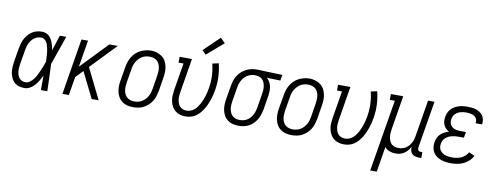

<svg xmlns="http://www.w3.org/2000/svg" viewBox="-74 -1178 4648 1790"><g transform="rotate(10 2250.0 -283.5)"><path d="M173 8Q147 8 121.5 1Q96 -6 77 -23Q58 -40 47.5 -63Q37 -86 32.5 -111.5Q28 -137 29.5 -164Q31 -191 35 -218L57 -348Q61 -371 67.5 -394Q74 -417 85.5 -439Q97 -461 114 -480.5Q131 -500 152 -513.5Q173 -527 197 -532.5Q221 -538 245 -538Q263 -538 280.5 -531.5Q298 -525 311 -513Q324 -501 333 -486Q342 -471 348 -454Q354 -437 358.5 -419.5Q363 -402 366 -384Q378 -420 389.5 -456.5Q401 -493 413 -530H474Q450 -462 427 -394Q404 -326 379 -258Q382 -194 384 -129.5Q386 -65 388 0H327Q327 -34 327.5 -68.5Q328 -103 328 -138Q316 -113 301.5 -88.5Q287 -64 268.5 -42.5Q250 -21 225 -6.5Q200 8 173 8ZM173 -47Q196 -47 216 -62.5Q236 -78 250 -97.5Q264 -117 274.5 -138Q285 -159 294.5 -181Q304 -203 312.5 -225Q321 -247 328 -269Q328 -285 327 -301Q326 -317 325 -332.5Q324 -348 322 -364Q320 -380 316.5 -395.5Q313 -411 308.5 -425.5Q304 -440 295.5 -453Q287 -466 274 -474.5Q261 -483 245 -483Q228 -483 211 -477.5Q194 -472 179.5 -461Q165 -450 154 -435.5Q143 -421 135.5 -405Q128 -389 123.5 -372Q119 -355 117 -339L95 -209Q92 -191 90.5 -172.5Q89 -154 90.5 -137Q92 -120 97 -103.5Q102 -87 112.5 -74Q123 -61 139 -54Q155 -47 173 -47Z M531 0 618 -530H680L638 -276L882 -530H962L731 -290L874 0H808L712 -194L687 -244L621 -175L592 0Z M1201 8Q1173 8 1146 1.5Q1119 -5 1097.5 -20.5Q1076 -36 1062.5 -58.5Q1049 -81 1043 -107Q1037 -133 1037.5 -161.5Q1038 -190 1043 -218L1065 -348Q1069 -373 1077 -397.5Q1085 -422 1098.5 -444.5Q1112 -467 1132 -486Q1152 -505 1175.5 -516.5Q1199 -528 1224 -534.5Q1249 -541 1275 -541Q1303 -541 1329.5 -533Q1356 -525 1377.5 -510Q1399 -495 1412.5 -472Q1426 -449 1432 -423Q1438 -397 1437.5 -368.5Q1437 -340 1432 -312L1411 -182Q1406 -157 1398.5 -132.5Q1391 -108 1377 -85.5Q1363 -63 1343 -44.5Q1323 -26 1299.5 -13.5Q1276 -1 1250.5 3.5Q1225 8 1201 8ZM1202 -47Q1220 -47 1238.5 -51Q1257 -55 1274 -65Q1291 -75 1304.5 -89.5Q1318 -104 1327.5 -120.5Q1337 -137 1342.5 -155Q1348 -173 1351 -191L1372 -321Q1375 -341 1376 -360.5Q1377 -380 1374 -398Q1371 -416 1363 -433Q1355 -450 1341 -461.5Q1327 -473 1309 -478Q1291 -483 1271 -483Q1253 -483 1234.5 -478.5Q1216 -474 1200 -464Q1184 -454 1170.5 -439.5Q1157 -425 1147.5 -408.5Q1138 -392 1132.5 -374.5Q1127 -357 1125 -339L1103 -209Q1100 -189 1099 -170Q1098 -151 1101 -132.5Q1104 -114 1112 -97.5Q1120 -81 1133.5 -69.5Q1147 -58 1165 -52.5Q1183 -47 1202 -47Z M1696 8Q1669 8 1643.5 0.5Q1618 -7 1598.5 -23Q1579 -39 1567 -62Q1555 -85 1549.5 -110.5Q1544 -136 1545.5 -163.5Q1547 -191 1551 -218L1594 -475H1547V-530H1664L1611 -209Q1608 -190 1606.5 -171.5Q1605 -153 1607.5 -135.5Q1610 -118 1616 -101.5Q1622 -85 1633.5 -72.5Q1645 -60 1662 -53.5Q1679 -47 1697 -47Q1716 -47 1735.5 -54Q1755 -61 1770.5 -74.5Q1786 -88 1798 -105Q1810 -122 1819.5 -140Q1829 -158 1836 -176.5Q1843 -195 1849 -214Q1855 -233 1859.5 -252Q1864 -271 1867 -290Q1877 -349 1874.5 -407Q1872 -465 1858 -521L1917 -534Q1932 -473 1935 -409.5Q1938 -346 1927 -282Q1923 -257 1917 -233Q1911 -209 1903 -185.5Q1895 -162 1884.5 -139Q1874 -116 1860.5 -94Q1847 -72 1829.5 -52.5Q1812 -33 1790.5 -18.5Q1769 -4 1744.5 2Q1720 8 1696 8ZM1783 -592 1746 -628 1895 -772 1940 -728Z M2200 8Q2172 8 2145 1.5Q2118 -5 2097 -20.5Q2076 -36 2062.5 -58.5Q2049 -81 2043 -107Q2037 -133 2037.5 -161.5Q2038 -190 2043 -218L2065 -348Q2069 -372 2076.5 -396Q2084 -420 2097.5 -442Q2111 -464 2130.5 -482.5Q2150 -501 2172.5 -513Q2195 -525 2219.5 -531.5Q2244 -538 2269 -538Q2272 -538 2275.5 -538Q2279 -538 2283 -538L2520 -530L2510 -475L2382 -479Q2399 -465 2409.5 -445.5Q2420 -426 2424.5 -404.5Q2429 -383 2428.5 -359.5Q2428 -336 2424 -312L2403 -182Q2398 -158 2390.5 -134Q2383 -110 2370 -87.5Q2357 -65 2338.5 -46Q2320 -27 2297 -14.5Q2274 -2 2249 3Q2224 8 2200 8ZM2201 -47Q2219 -47 2237 -51.5Q2255 -56 2271 -66Q2287 -76 2299.5 -90.5Q2312 -105 2321 -122Q2330 -139 2335 -156.5Q2340 -174 2343 -191L2364 -321Q2367 -339 2368.5 -357Q2370 -375 2367.5 -392.5Q2365 -410 2359.5 -426Q2354 -442 2343 -454.5Q2332 -467 2316.5 -474Q2301 -481 2283 -482L2274 -483Q2271 -483 2269 -483Q2267 -483 2265 -483Q2247 -483 2229.5 -477.5Q2212 -472 2196 -462Q2180 -452 2167.5 -437.5Q2155 -423 2146.5 -406.5Q2138 -390 2132.5 -373Q2127 -356 2125 -339L2103 -209Q2100 -190 2099 -170.5Q2098 -151 2101 -133Q2104 -115 2111.5 -98.5Q2119 -82 2132.5 -70Q2146 -58 2164 -52.5Q2182 -47 2201 -47Z M2701 8Q2673 8 2646 1.5Q2619 -5 2597.5 -20.5Q2576 -36 2562.5 -58.5Q2549 -81 2543 -107Q2537 -133 2537.5 -161.5Q2538 -190 2543 -218L2565 -348Q2569 -373 2577 -397.5Q2585 -422 2598.5 -444.5Q2612 -467 2632 -486Q2652 -505 2675.5 -516.5Q2699 -528 2724 -534.5Q2749 -541 2775 -541Q2803 -541 2829.5 -533Q2856 -525 2877.5 -510Q2899 -495 2912.5 -472Q2926 -449 2932 -423Q2938 -397 2937.5 -368.5Q2937 -340 2932 -312L2911 -182Q2906 -157 2898.5 -132.5Q2891 -108 2877 -85.5Q2863 -63 2843 -44.5Q2823 -26 2799.5 -13.5Q2776 -1 2750.5 3.5Q2725 8 2701 8ZM2702 -47Q2720 -47 2738.5 -51Q2757 -55 2774 -65Q2791 -75 2804.5 -89.5Q2818 -104 2827.5 -120.5Q2837 -137 2842.5 -155Q2848 -173 2851 -191L2872 -321Q2875 -341 2876 -360.5Q2877 -380 2874 -398Q2871 -416 2863 -433Q2855 -450 2841 -461.5Q2827 -473 2809 -478Q2791 -483 2771 -483Q2753 -483 2734.5 -478.5Q2716 -474 2700 -464Q2684 -454 2670.5 -439.5Q2657 -425 2647.5 -408.5Q2638 -392 2632.5 -374.5Q2627 -357 2625 -339L2603 -209Q2600 -189 2599 -170Q2598 -151 2601 -132.5Q2604 -114 2612 -97.5Q2620 -81 2633.5 -69.5Q2647 -58 2665 -52.5Q2683 -47 2702 -47Z M3196 8Q3169 8 3143.5 0.5Q3118 -7 3098.5 -23Q3079 -39 3067 -62Q3055 -85 3049.5 -110.5Q3044 -136 3045.5 -163.5Q3047 -191 3051 -218L3094 -475H3047V-530H3164L3111 -209Q3108 -190 3106.5 -171.5Q3105 -153 3107.5 -135.5Q3110 -118 3116 -101.5Q3122 -85 3133.5 -72.5Q3145 -60 3162 -53.5Q3179 -47 3197 -47Q3216 -47 3235.5 -54Q3255 -61 3270.5 -74.5Q3286 -88 3298 -105Q3310 -122 3319.5 -140Q3329 -158 3336 -176.5Q3343 -195 3349 -214Q3355 -233 3359.5 -252Q3364 -271 3367 -290Q3377 -349 3374.5 -407Q3372 -465 3358 -521L3417 -534Q3432 -473 3435 -409.5Q3438 -346 3427 -282Q3423 -257 3417 -233Q3411 -209 3403 -185.5Q3395 -162 3384.5 -139Q3374 -116 3360.5 -94Q3347 -72 3329.5 -52.5Q3312 -33 3290.5 -18.5Q3269 -4 3244.5 2Q3220 8 3196 8Z M3481 205 3594 -475H3547V-530H3664L3611 -209Q3608 -190 3607 -171Q3606 -152 3608.5 -134Q3611 -116 3617.5 -99.5Q3624 -83 3636.5 -70.5Q3649 -58 3666 -52.5Q3683 -47 3702 -47Q3720 -47 3737 -51Q3754 -55 3770 -64.5Q3786 -74 3798.5 -88Q3811 -102 3820 -118Q3829 -134 3834 -150.5Q3839 -167 3842 -185L3899 -530H3960L3886 -84Q3885 -76 3886 -69Q3887 -62 3891.5 -57Q3896 -52 3902.5 -49.5Q3909 -47 3917 -47H3930V8H3907Q3889 8 3871 3Q3853 -2 3841 -14Q3829 -26 3825 -44.5Q3821 -63 3824 -81Q3814 -62 3799.5 -44.5Q3785 -27 3766.5 -14.5Q3748 -2 3726.5 3Q3705 8 3685 8Q3655 8 3627.5 -2.5Q3600 -13 3582 -34L3543 205Z M4213 8Q4187 8 4162 5Q4137 2 4114 -6.5Q4091 -15 4071.5 -29.5Q4052 -44 4040 -64.5Q4028 -85 4024.5 -110.5Q4021 -136 4026 -161Q4029 -182 4038.5 -202Q4048 -222 4064.5 -237.5Q4081 -253 4101 -263Q4121 -273 4142 -279Q4125 -287 4111.5 -300.5Q4098 -314 4090 -331.5Q4082 -349 4080.5 -369Q4079 -389 4083 -409Q4086 -429 4094.5 -448.5Q4103 -468 4118 -484Q4133 -500 4151.5 -510.5Q4170 -521 4190 -527.5Q4210 -534 4230.5 -536Q4251 -538 4270 -538Q4292 -538 4312.5 -536Q4333 -534 4352.5 -527.5Q4372 -521 4388.5 -510.5Q4405 -500 4416.5 -484Q4428 -468 4432.5 -448Q4437 -428 4434 -407Q4434 -405 4433.5 -403Q4433 -401 4432 -399H4372Q4372 -401 4372.5 -402Q4373 -403 4373 -404Q4375 -417 4372 -429.5Q4369 -442 4361.5 -451.5Q4354 -461 4343.5 -467Q4333 -473 4321 -476.5Q4309 -480 4296 -481.5Q4283 -483 4270 -483Q4257 -483 4243.5 -481.5Q4230 -480 4216.5 -476.5Q4203 -473 4190.5 -466Q4178 -459 4167.5 -449Q4157 -439 4151 -426Q4145 -413 4143 -400Q4140 -386 4141.5 -372Q4143 -358 4149.5 -346Q4156 -334 4166 -325.5Q4176 -317 4189 -312Q4202 -307 4216 -305Q4230 -303 4244 -303H4298L4288 -248H4235Q4219 -248 4203.5 -246.5Q4188 -245 4172.5 -241Q4157 -237 4142 -229.5Q4127 -222 4115 -210.5Q4103 -199 4095.5 -184Q4088 -169 4086 -154Q4083 -137 4085.5 -121Q4088 -105 4097 -92Q4106 -79 4119 -70Q4132 -61 4147.5 -56Q4163 -51 4179.5 -49Q4196 -47 4213 -47Q4233 -47 4254 -50.5Q4275 -54 4295.5 -63Q4316 -72 4333 -87.5Q4350 -103 4360 -122L4415 -98Q4401 -71 4378 -49.5Q4355 -28 4327 -15Q4299 -2 4270 3Q4241 8 4213 8Z"/></g></svg>

Font: Iosevka Slab Light
Style: Italic
Weight: 300
Italic angle: -9°
Monospace: yes
Designer: Belleve Invis
Foundry: Belleve Invis
Version: Version 11.1.1; ttfautohint (v1.8.3)